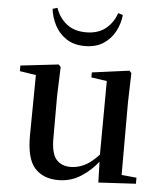

<svg xmlns="http://www.w3.org/2000/svg" viewBox="-56 -855 779 920"><g transform="rotate(5 333.5 -395.0)"><path d="M258 16Q185 16 144.5 -29.5Q104 -75 105 -187L108 -476L30 -488V-515L212 -536L223 -525L218 -385V-181Q218 -109 242.5 -80.5Q267 -52 311 -52Q355 -52 396 -78Q423 -97 447 -123L449 -477L374 -488V-512L553 -536L563 -525L559 -385V-35L631 -28V1L451 11L448 -89Q414 -46 371 -18Q321 16 258 16ZM160 -799 183 -806Q199 -759 235.5 -730Q272 -701 329 -701Q387 -701 423.5 -730.5Q460 -760 475 -806L498 -799Q494 -758 474.5 -720.5Q455 -683 419 -659Q383 -635 329 -635Q276 -635 240 -659Q204 -683 184.5 -720.5Q165 -758 160 -799Z"/></g></svg>

Font: Early Summer Mincho SemiBold
Style: Regular
Weight: 600
Designer: GuiWonder
Version: Version 1.002